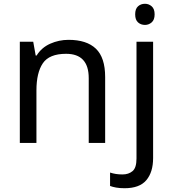

<svg xmlns="http://www.w3.org/2000/svg" viewBox="-20 -757 916 1017"><path d="M343 -546Q439 -546 488 -499Q537 -452 537 -349V0H450V-343Q450 -472 330 -472Q241 -472 207 -422Q173 -372 173 -278V0H85V-536H156L169 -463H174Q200 -505 246 -525.5Q292 -546 343 -546ZM696 -681Q696 -710 711 -723.5Q726 -737 748 -737Q768 -737 783.5 -723.5Q799 -710 799 -681Q799 -652 783.5 -638.5Q768 -625 748 -625Q726 -625 711 -638.5Q696 -652 696 -681ZM640 240Q614 240 595 236.5Q576 233 563 228V157Q578 162 594 164.5Q610 167 629 167Q661 167 682 149.5Q703 132 703 83V-536H791V80Q791 155 755 197.5Q719 240 640 240Z"/></svg>

Font: Apis
Style: Regular
Weight: 400
Designer: Monotype Design Team
Foundry: Monotype Imaging Inc.
Version: Version 2.000; build 0001